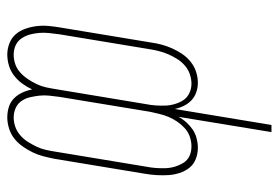

<svg xmlns="http://www.w3.org/2000/svg" viewBox="-142 -426 783 540"><g transform="rotate(-90 250.0 -156.5)"><path d="M148 215 191 -47Q185 -35 175.5 -24.5Q166 -14 155 -6.5Q144 1 130.5 4.5Q117 8 104 8Q87 8 72 2Q57 -4 47.5 -16Q38 -28 33 -43.5Q28 -59 27 -75Q26 -91 27 -108Q28 -125 31 -142L73 -396Q76 -411 80 -426.5Q84 -442 91 -456.5Q98 -471 107.5 -484.5Q117 -498 129.5 -508Q142 -518 158 -523Q174 -528 189 -528Q205 -528 219 -523.5Q233 -519 243 -509Q253 -499 259 -486Q265 -473 268 -458Q275 -473 284.5 -486Q294 -499 307 -509Q320 -519 335.5 -523.5Q351 -528 366 -528Q382 -528 397.5 -522Q413 -516 423 -504.5Q433 -493 438.5 -477.5Q444 -462 446 -445.5Q448 -429 446.5 -412Q445 -395 442 -378L400 -124Q398 -109 394 -94Q390 -79 383.5 -64.5Q377 -50 368 -36.5Q359 -23 346 -12.5Q333 -2 317.5 3Q302 8 287 8Q273 8 260 3.5Q247 -1 237.5 -10Q228 -19 222 -31Q216 -43 213 -57L168 215ZM108 -10Q121 -10 134.5 -14.5Q148 -19 158.5 -28.5Q169 -38 177 -49.5Q185 -61 190.5 -74Q196 -87 199 -100Q202 -113 205 -126L247 -381Q249 -396 250.5 -410Q252 -424 250.5 -437.5Q249 -451 246 -464Q243 -477 235.5 -488Q228 -499 215.5 -504.5Q203 -510 189 -510Q176 -510 163 -505.5Q150 -501 139 -491.5Q128 -482 120.5 -470Q113 -458 107 -445.5Q101 -433 98 -419.5Q95 -406 93 -393L51 -139Q48 -124 47 -110Q46 -96 46.5 -82.5Q47 -69 51 -56Q55 -43 62 -32Q69 -21 81 -15.5Q93 -10 108 -10ZM284 -10Q297 -10 310.5 -14.5Q324 -19 335 -28.5Q346 -38 353.5 -50Q361 -62 366.5 -74.5Q372 -87 375.5 -100.5Q379 -114 381 -127L423 -381Q425 -396 426.5 -410Q428 -424 427 -437.5Q426 -451 422.5 -464Q419 -477 411.5 -488Q404 -499 392 -504.5Q380 -510 365 -510Q352 -510 339 -505.5Q326 -501 315.5 -491.5Q305 -482 297 -470Q289 -458 283 -445.5Q277 -433 274 -419.5Q271 -406 269 -393L227 -140Q224 -125 223 -111Q222 -97 222.5 -83.5Q223 -70 227 -56.5Q231 -43 238 -32.5Q245 -22 257.5 -16Q270 -10 284 -10Z"/></g></svg>

Font: Iosevka Thin
Style: Italic
Weight: 100
Italic angle: -9°
Monospace: yes
Designer: Belleve Invis
Foundry: Belleve Invis
Version: Version 32.5.0; ttfautohint (v1.8.4)